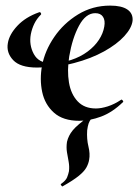

<svg xmlns="http://www.w3.org/2000/svg" viewBox="-20 -419 500 685"><path d="M263 12Q205 12 172.5 -17Q140 -46 130.5 -91Q121 -136 130 -185Q140 -238 173.5 -287Q207 -336 258.5 -367.5Q310 -399 373 -399Q414 -399 434.5 -385Q455 -371 453 -345Q450 -319 423.5 -290Q397 -261 351 -235.5Q305 -210 244 -194Q183 -178 112 -178Q52 -178 27 -204.5Q2 -231 8 -265Q13 -296 42 -327Q71 -358 119 -375Q123 -377 125.5 -373Q128 -369 126 -367Q111 -352 102.5 -334.5Q94 -317 90 -297Q83 -259 100.5 -226.5Q118 -194 160 -194Q200 -194 233.5 -205Q267 -216 292.5 -235Q318 -254 333 -277Q348 -300 352 -324Q356 -346 347.5 -359Q339 -372 320 -372Q286 -372 262 -327.5Q238 -283 227 -218Q219 -167 226 -125Q233 -83 257 -57.5Q281 -32 322 -32Q341 -32 364.5 -39.5Q388 -47 412 -63Q414 -65 417.5 -61Q421 -57 419 -55Q381 -18 340.5 -3Q300 12 263 12ZM203 246Q202 247 198.5 242.5Q195 238 198 237Q215 225 219.5 213.5Q224 202 226 192Q228 175 225 158.5Q222 142 219 124.5Q216 107 219 87Q224 65 239.5 46Q255 27 298 -4Q303 -8 306.5 -4Q310 0 306 4Q299 13 296 22Q293 31 291 46Q289 77 295.5 103.5Q302 130 298 151Q296 164 288.5 178Q281 192 261.5 208Q242 224 203 246Z"/></svg>

Font: Cormorant Garamond Light
Style: Italic
Weight: 300
Italic angle: -10°
Designer: Christian Thalmann (Catharsis Fonts)
Foundry: Catharsis Fonts
Version: Version 4.001